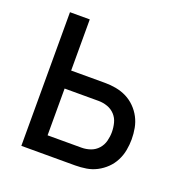

<svg xmlns="http://www.w3.org/2000/svg" viewBox="-100 -611 675 702"><g transform="rotate(20 237.5 -260.0)"><path d="M56 0V-520H133V-321H265Q287 -321 308.5 -317Q330 -313 349 -303.5Q368 -294 383.5 -278.5Q399 -263 409 -244Q419 -225 423 -203.5Q427 -182 427 -160Q427 -139 423 -117.5Q419 -96 409 -76.5Q399 -57 383.5 -42Q368 -27 349 -17Q330 -7 308.5 -3.5Q287 0 265 0ZM265 -69Q283 -69 300 -75Q317 -81 329 -94.5Q341 -108 345.5 -125.5Q350 -143 350 -160Q350 -178 345.5 -195.5Q341 -213 329 -226Q317 -239 300 -245Q283 -251 265 -251H133V-69Z"/></g></svg>

Font: Iosevka QP
Style: Regular
Weight: 400
Designer: Belleve Invis
Foundry: Belleve Invis
Version: Version 20.0.0; ttfautohint (v1.8.4)